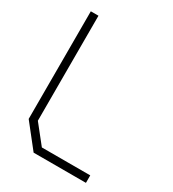

<svg xmlns="http://www.w3.org/2000/svg" viewBox="-172 -795 801 890"><g transform="rotate(30 229.0 -350.0)"><path d="M148 0 50 -124V-700H91V-138L169 -40H428V0Z"/></g></svg>

Font: Turret Road Light
Style: Regular
Weight: 300
Designer: Noponies
Foundry: Noponies
Version: Version 1.001; ttfautohint (v1.8)